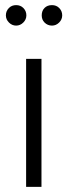

<svg xmlns="http://www.w3.org/2000/svg" viewBox="-20 -730 265 750"><path d="M82 0H142V-500H82ZM43 -710Q26 -710 15 -699Q3 -687 3 -670Q3 -654 15 -642Q27 -630 43 -630Q59 -630 71 -642Q83 -654 83 -670Q83 -687 71 -699Q60 -710 43 -710ZM183 -710Q165 -710 154 -699Q143 -688 143 -670Q143 -653 154 -642Q166 -630 183 -630Q199 -630 211 -642Q223 -654 223 -670Q223 -687 211 -699Q200 -710 183 -710Z"/></svg>

Font: Unageo Variable
Style: Regular
Weight: 300
Designer: Richard Sepsi
Foundry: Richard Sepsi
Version: Version 2.200